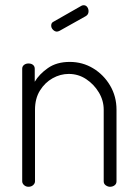

<svg xmlns="http://www.w3.org/2000/svg" viewBox="-20 -715 527 735"><path d="M89 0Q79 0 72 -6.5Q65 -13 65 -21V-452Q65 -461 72 -466.5Q79 -472 89 -472Q100 -472 106.5 -466.5Q113 -461 113 -452V-402Q130 -431 163.5 -454.5Q197 -478 247 -478Q296 -478 336.5 -453.5Q377 -429 401.5 -387.5Q426 -346 426 -295V-21Q426 -11 418.5 -5.5Q411 0 401 0Q393 0 385 -5.5Q377 -11 377 -21V-295Q377 -330 358.5 -361Q340 -392 310 -412Q280 -432 243 -432Q211 -432 181.5 -415.5Q152 -399 133 -368.5Q114 -338 114 -295V-21Q114 -13 107 -6.5Q100 0 89 0ZM198 -594Q190 -594 183 -601Q176 -608 176 -617Q176 -628 185 -632L292 -693Q296 -695 300 -695Q309 -695 314 -688Q319 -681 319 -672Q319 -659 308 -653L208 -597Q206 -596 203 -595Q200 -594 198 -594Z"/></svg>

Font: Dosis ExtraLight Light
Style: Regular
Weight: 300
Version: Version 3.001; ttfautohint (v1.8.2)